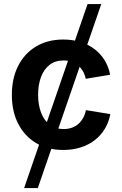

<svg xmlns="http://www.w3.org/2000/svg" viewBox="-20 -748 617 972"><path d="M102.1 204.1 423.3 -727.5H492.7L171.4 204.1ZM300.3 11.2Q221.2 11.2 162.6 -23.9Q104 -59.1 72 -121.8Q40 -184.6 40 -267.6Q40 -351.6 72 -414.6Q104 -477.5 162.6 -512.7Q221.2 -547.9 300.3 -547.9Q347.2 -547.9 387.2 -535.4Q427.2 -522.9 458.3 -499.5Q489.3 -476.1 509.5 -443.1Q529.8 -410.2 537.6 -369.6L414.1 -349.1Q409.7 -370.1 399.9 -387.2Q390.1 -404.3 376 -416.5Q361.8 -428.7 343.3 -435.3Q324.7 -441.9 301.8 -441.9Q259.3 -441.9 230.7 -419.4Q202.1 -397 187.5 -357.9Q172.9 -318.8 172.9 -268.1Q172.9 -218.3 187.5 -179Q202.1 -139.6 230.7 -117.2Q259.3 -94.7 301.8 -94.7Q324.7 -94.7 343.5 -101.3Q362.3 -107.9 376.7 -120.6Q391.1 -133.3 400.9 -151.1Q410.6 -168.9 415 -190.4L538.6 -170.4Q530.8 -128.9 510.5 -95.5Q490.2 -62 459.2 -38.1Q428.2 -14.2 387.9 -1.5Q347.7 11.2 300.3 11.2Z"/></svg>

Font: V-Inter
Style: SemiBold-600
Weight: 600
Designer: Rasmus Andersson
Foundry: rsms
Version: Version 4.000;git-4146feb